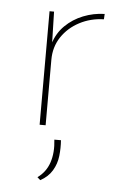

<svg xmlns="http://www.w3.org/2000/svg" viewBox="-46 -420 413 637"><g transform="rotate(5 160.5 -101.0)"><path d="M109 -378 112 -260 110 -271Q121 -307 146.5 -332Q172 -357 206 -370.5Q240 -384 277 -385L276 -367Q232 -366 195 -346.5Q158 -327 136 -294Q114 -261 114 -218V0H94V-378ZM112 183 102 174Q130 154 141 121Q152 88 147 45H169Q171 71 168 97.5Q165 124 151.5 146.5Q138 169 112 183Z"/></g></svg>

Font: Josefin Sans Thin Thin
Style: Regular
Weight: 250
Version: Version 2.001